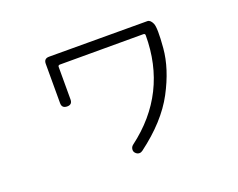

<svg xmlns="http://www.w3.org/2000/svg" viewBox="-100 -844 1201 970"><g transform="rotate(-20 500.0 -359.0)"><path d="M500 -52Q487 -52 478 -63Q471 -71 472.5 -83Q474 -95 484 -103Q733 -290 733 -601Q733 -610 723 -610H275Q265 -610 265 -601V-426Q265 -398 237 -398.5Q209 -399 209 -426V-638Q209 -666 237 -666L765 -665Q781 -665 792 -641Q803 -617 794 -509.5Q785 -402 721.5 -282.5Q658 -163 517 -58Q509 -52 500 -52Z"/></g></svg>

Font: Shin Retro Maru Gothic Regular
Style: Regular
Weight: 400
Designer: Iose
Foundry: Typographish
Version: Version 1.002